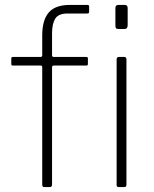

<svg xmlns="http://www.w3.org/2000/svg" viewBox="-20 -762 626 782"><path d="M333 -530Q335 -530 336.5 -528.5Q338 -527 338 -524V-501Q338 -495 332 -495H199Q192 -495 192 -488V-11Q192 0 183 0H160Q152 0 152 -10V-488Q152 -495 146 -495H32Q26 -495 26 -501V-524Q26 -527 27.5 -528.5Q29 -530 32 -530H145Q152 -530 152 -537V-618Q152 -680 178.5 -711Q205 -742 265 -742H337Q343 -742 343 -735V-714Q343 -710 341 -708.5Q339 -707 335 -707H255Q218 -707 205 -686Q192 -665 192 -627V-537Q192 -530 199 -530H333ZM495 -12Q495 -5 493 -2.5Q491 0 483 0H466Q459 0 457 -2Q455 -4 455 -10V-520Q455 -530 464 -530H486Q495 -530 495 -520ZM500 -660Q500 -644 488 -644H461Q454 -644 452 -648Q450 -652 450 -658V-729Q450 -742 462 -742H488Q500 -742 500 -729Z"/></svg>

Font: Libre Franklin Thin
Style: Regular
Weight: 100
Designer: Pablo Impallari, Rodrigo Fuenzalida, Nhung Nguyen
Foundry: Impallari Type
Version: Version 3.000